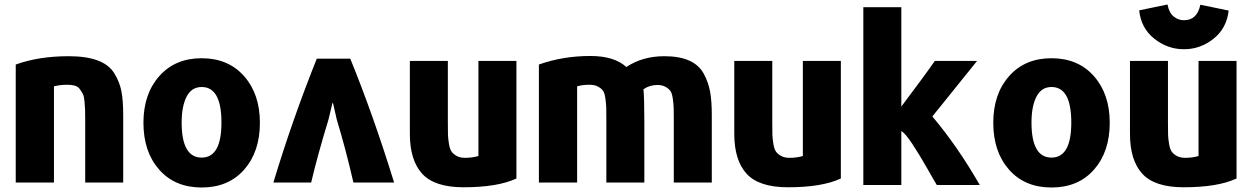

<svg xmlns="http://www.w3.org/2000/svg" viewBox="-20 -812 5570 854"><path d="M528 0H359V-276Q359 -309 358.5 -322.5Q358 -336 356 -359.5Q354 -383 349 -393Q344 -403 335.5 -415Q327 -427 313 -431Q299 -435 279 -435Q248 -435 220 -428V0H50V-525Q153 -562 285 -562Q363 -562 413.5 -543.5Q464 -525 488 -486.5Q512 -448 520 -406.5Q528 -365 528 -301Z M1136 -266Q1136 -137 1066 -57.5Q996 22 877 22Q758 22 688 -57.5Q618 -137 618 -266Q618 -394 688.5 -473.5Q759 -553 877 -553Q995 -553 1065.5 -473.5Q1136 -394 1136 -266ZM965 -267Q965 -425 877 -425Q832 -425 810 -382Q788 -339 788 -267Q788 -111 877 -111Q965 -111 965 -267Z M1196 0Q1278 -273 1389 -551H1538Q1640 -301 1733 0H1552Q1517 -152 1478 -280Q1475 -292 1471 -310.5Q1467 -329 1464.5 -340Q1462 -351 1460 -355H1459Q1458 -353 1441 -280Q1393 -123 1364 0Z M2277 -18Q2193 21 2042 21Q1913 21 1858 -39Q1803 -99 1803 -217V-541H1972V-267Q1972 -231 1972.5 -213Q1973 -195 1977 -171.5Q1981 -148 1989 -137Q1997 -126 2012 -118Q2027 -110 2049 -110Q2080 -110 2108 -118V-541H2277Z M3146 0H2977V-277Q2977 -315 2976.5 -332Q2976 -349 2972.5 -373.5Q2969 -398 2961.5 -408Q2954 -418 2939.5 -426Q2925 -434 2904 -434Q2869 -434 2842 -415Q2846 -377 2846 -264V0H2677V-277Q2677 -316 2676.5 -333.5Q2676 -351 2672.5 -375.5Q2669 -400 2661 -410Q2653 -420 2638.5 -427.5Q2624 -435 2602 -435Q2570 -435 2547 -428V0H2377V-525Q2484 -563 2606 -563Q2712 -563 2766 -514Q2838 -562 2935 -562Q3002 -562 3045.5 -542.5Q3089 -523 3110 -484.5Q3131 -446 3138.5 -404Q3146 -362 3146 -301Z M3720 -18Q3636 21 3485 21Q3356 21 3301 -39Q3246 -99 3246 -217V-541H3415V-267Q3415 -231 3415.5 -213Q3416 -195 3420 -171.5Q3424 -148 3432 -137Q3440 -126 3455 -118Q3470 -110 3492 -110Q3523 -110 3551 -118V-541H3720Z M4338 11H4147Q4141 2 4105 -61.5Q4069 -125 4037.5 -172.5Q4006 -220 3989 -229V11H3820V-780H3989V-338Q4101 -487 4138 -541H4326L4127 -294Q4240 -160 4338 11Z M4916 -266Q4916 -137 4846 -57.5Q4776 22 4657 22Q4538 22 4468 -57.5Q4398 -137 4398 -266Q4398 -394 4468.5 -473.5Q4539 -553 4657 -553Q4775 -553 4845.5 -473.5Q4916 -394 4916 -266ZM4745 -267Q4745 -425 4657 -425Q4612 -425 4590 -382Q4568 -339 4568 -267Q4568 -111 4657 -111Q4745 -111 4745 -267Z M5480 -18Q5396 21 5245 21Q5116 21 5061 -39Q5006 -99 5006 -217V-541H5175V-267Q5175 -231 5175.5 -213Q5176 -195 5180 -171.5Q5184 -148 5192 -137Q5200 -126 5215 -118Q5230 -110 5252 -110Q5283 -110 5311 -118V-541H5480ZM5047 -766 5173 -792Q5180 -755 5200.5 -738.5Q5221 -722 5246 -722Q5305 -722 5319 -791L5445 -765Q5436 -686 5377.5 -639.5Q5319 -593 5246 -593Q5173 -593 5114 -640Q5055 -687 5047 -766Z"/></svg>

Font: Repo
Style: ExtraBold
Weight: 800
Designer: Stefan Peev
Foundry: Context Ltd
Version: Version 001.000